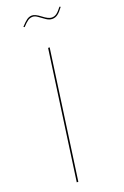

<svg xmlns="http://www.w3.org/2000/svg" viewBox="-164 -911 620 960"><g transform="rotate(-20 146.0 -430.5)"><path d="M232.9 -809.6Q217.3 -809.6 201.2 -820.6Q185.1 -831.5 170.4 -842.5Q155.8 -853.5 143.1 -853.5Q129.4 -853.5 117.9 -845.7Q106.4 -837.9 88.4 -818.4L83 -821.8Q102.1 -842.8 114.7 -851.8Q127.4 -860.8 142.6 -860.8Q159.2 -860.8 187.5 -838.9Q215.8 -816.9 232.9 -816.9Q247.6 -816.9 259 -825.2Q270.5 -833.5 287.1 -855L292.5 -852.1Q275.4 -828.6 262.2 -819.1Q249 -809.6 232.9 -809.6ZM171.4 -680.7 76.2 0H67.9L163.1 -680.7Z"/></g></svg>

Font: Fira Sans Compressed Eight
Style: Italic
Weight: 100
Width: 3
Italic angle: -8°
Designer: Carrois Corporate & Edenspiekermann AG
Foundry: Carrois Corporate GbR & Edenspiekermann AG
Version: Version 4.203;PS 004.203;hotconv 1.0.88;makeotf.lib2.5.64775